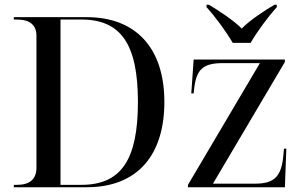

<svg xmlns="http://www.w3.org/2000/svg" viewBox="-20 -786 1278 806"><path d="M957 -606H1032C1058 -651 1103 -713 1142 -756V-766H1132C1094 -744 1024 -698 995 -666C964 -698 895 -744 857 -766H847V-756C886 -713 931 -651 957 -606ZM38 0H344C561 0 670 -139 670 -358C670 -585 550 -714 344 -714H38V-704H51C105 -704 133 -681 133 -636V-82C133 -34 105 -10 51 -10H38ZM321 -10H234V-704H322C488 -704 559 -600 559 -358C559 -114 488 -10 321 -10ZM769 0H1176L1182 -162H1172L1170 -138C1162 -45 1133 -15 1050 -15H874L1176 -526V-536H793L783 -394H793L795 -413C804 -495 833 -521 915 -521H1071L769 -10Z"/></svg>

Font: Noto Serif Display
Style: Regular
Weight: 400
Designer: Monotype Design Team
Foundry: Monotype Imaging Inc.
Version: Version 2.009